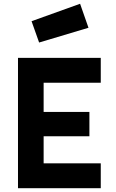

<svg xmlns="http://www.w3.org/2000/svg" viewBox="-20 -996 612 1016"><path d="M75.2 0V-689.9H513.2V-558.1H210.9V-403.8H453.1V-274.9H210.9V-131.8H513.2V0ZM147 -883.8 403.8 -976.1 448.2 -849.1 187 -771Z"/></svg>

Font: TitilliumText25L
Style: 999 wt
Weight: 900
Designer: Accademia di Belle Arti di Urbino and others
Foundry: Accademia di Belle Arti di Urbino and others.
Version: Version 25.000